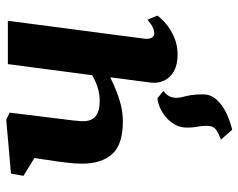

<svg xmlns="http://www.w3.org/2000/svg" viewBox="-98 -510 802 647"><g transform="rotate(-90 303.5 -187.0)"><path d="M295.5 -58 320.5 -37.5Q304.5 -27.5 299.5 -11.2Q294.5 5 299 23.5Q303 39 305.8 54.2Q308.5 69.5 308.5 96Q308.5 121.5 290.8 141.2Q273 161 245.8 174Q218.5 187 189.5 194L156 156Q175.5 149 189 139.8Q202.5 130.5 202.5 107.5Q202.5 91 199.5 77Q196.5 63 196.5 41.5Q196.5 19.5 206.2 1.8Q216 -16 231.2 -29Q246.5 -42 263.8 -49.5Q281 -57 295.5 -58ZM247 -556 220.5 -341Q220 -335.5 219.5 -330Q219 -324.5 218.5 -319.2Q218 -314 218 -309Q218 -279.5 235.2 -266Q252.5 -252.5 284.5 -252.5Q311.5 -252.5 334 -260.2Q356.5 -268 373 -278L410.5 -562H556.5L496.5 -105.5Q494 -87.5 499 -78Q504 -68.5 514.5 -68.5Q522 -68.5 532.8 -73Q543.5 -77.5 560 -91.5L574 -58.5Q565.5 -45.5 546.5 -29.2Q527.5 -13 500.8 -1.5Q474 10 442.5 10Q408 10 386 -2.8Q364 -15.5 354.8 -35.8Q345.5 -56 348 -79L366 -217Q343 -205.5 318.2 -195.8Q293.5 -186 268.2 -180.2Q243 -174.5 217 -174.5Q139.5 -174.5 107.2 -210.5Q75 -246.5 75 -312.5Q75 -325 76 -338.8Q77 -352.5 78.8 -366.8Q80.5 -381 82.5 -395.5L94 -472.5L34 -509.5L41.5 -551.5L223 -567.5Z"/></g></svg>

Font: Merriweather ExtraBold
Style: Italic
Weight: 800
Italic angle: -7.8°
Version: Version 2.101